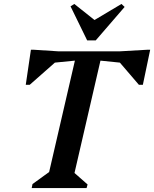

<svg xmlns="http://www.w3.org/2000/svg" viewBox="-20 -949 778 969"><path d="M140 0 144 -20 228 -81 358 -643 257 -633 130 -521H110L136 -698H150L274 -690H585L724 -698H738L701 -521H681L585 -633L487 -643L356 -76L422 -18L417 0ZM420 -745 336 -917 355 -929 457 -848 593 -929 609 -914 463 -745Z"/></svg>

Font: Platypi Medium
Style: Italic
Weight: 500
Italic angle: -13°
Designer: David Sargent
Foundry: Bolt Cutter Type
Version: Version 1.200; ttfautohint (v1.8.4.7-5d5b)